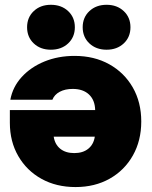

<svg xmlns="http://www.w3.org/2000/svg" viewBox="-20 -757 623 789"><path d="M286.6 -527.3Q367.2 -527.3 429 -492.9Q490.7 -458.5 525.6 -397.7Q560.5 -336.9 560.5 -257.8Q560.5 -179.2 526.1 -118.2Q491.7 -57.1 430.7 -22.7Q369.6 11.7 290.5 11.7Q211.4 11.7 150.6 -22Q89.8 -55.7 55.2 -115.5Q20.5 -175.3 20.5 -252.4V-304.7H371.1Q370.1 -345.7 345.7 -368.7Q321.3 -391.6 278.8 -391.6Q247.6 -391.6 225.6 -379.9Q203.6 -368.2 195.3 -347.2H22.5Q32.2 -399.9 69.1 -440.4Q106 -481 162.4 -504.2Q218.8 -527.3 286.6 -527.3ZM369.6 -195.3H200.7Q205.6 -163.6 227.5 -145.8Q249.5 -127.9 285.2 -127.9Q320.8 -127.9 342.8 -145.8Q364.7 -163.6 369.6 -195.3ZM418 -552.7Q375 -552.7 347.4 -578.6Q319.8 -604.5 319.8 -645Q319.8 -685.5 347.4 -711.4Q375 -737.3 418 -737.3Q460.9 -737.3 488.5 -711.4Q516.1 -685.5 516.1 -645Q516.1 -604.5 488.5 -578.6Q460.9 -552.7 418 -552.7ZM189 -552.7Q146 -552.7 118.7 -578.6Q91.3 -604.5 91.3 -645Q91.3 -685.5 118.7 -711.4Q146 -737.3 189 -737.3Q232.4 -737.3 260 -711.4Q287.6 -685.5 287.6 -645Q287.6 -604.5 260 -578.6Q232.4 -552.7 189 -552.7Z"/></svg>

Font: Inter Display Black
Style: Regular
Weight: 900
Designer: Rasmus Andersson
Foundry: rsms
Version: Version 4.000;git-a52131595